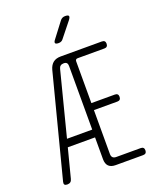

<svg xmlns="http://www.w3.org/2000/svg" viewBox="-172 -1049 943 1159"><g transform="rotate(-20 300.0 -470.0)"><path d="M310 -60V-200H135L87 -14Q84 -2 76.5 4Q69 10 56 10Q43 10 38.5 4Q34 -2 37 -14L207 -672Q215 -701 233.5 -715.5Q252 -730 282 -730H546Q558 -730 563.5 -724.5Q569 -719 569 -708Q569 -697 563.5 -691Q558 -685 547 -685H375Q368 -685 364 -681.5Q360 -678 360 -670V-402H511Q522 -402 527.5 -396.5Q533 -391 533 -380Q533 -369 527.5 -363Q522 -357 511 -357H360V-75Q360 -60 367.5 -52.5Q375 -45 390 -45H547Q558 -45 563.5 -39.5Q569 -34 569 -23Q569 -12 563.5 -6Q558 0 546 0H370Q340 0 325 -15Q310 -30 310 -60ZM310 -250V-659Q310 -672 304 -678.5Q298 -685 285 -685Q272 -685 264 -679Q256 -673 253 -660L148 -250ZM299 -810Q281 -810 277.5 -817Q274 -824 285 -838L358 -934Q364 -942 372 -946Q380 -950 390 -950Q410 -950 413 -942.5Q416 -935 404 -919L328 -824Q323 -817 315.5 -813.5Q308 -810 299 -810Z"/></g></svg>

Font: Maple Mono NL Thin
Style: Regular
Weight: 250
Monospace: yes
Designer: subframe7536
Version: Version 7.000